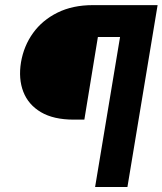

<svg xmlns="http://www.w3.org/2000/svg" viewBox="-20 -748 650 768"><path d="M575.2 -600.1H371.6L317.4 -269.5H274.9Q194.3 -269.5 143.8 -299.3Q93.3 -329.1 73.2 -381.1Q53.2 -433.1 64 -499Q75.2 -564.5 112.3 -616Q149.4 -667.5 210 -697.5Q270.5 -727.5 351.1 -727.5H596.7ZM360.4 0 481.4 -727.5H610.4L489.7 0Z"/></svg>

Font: Inter 24pt ExtraBold
Style: Italic
Weight: 800
Italic angle: -9.3988°
Designer: Rasmus Andersson
Foundry: rsms
Version: Version 4.001;git-66647c0bb